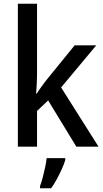

<svg xmlns="http://www.w3.org/2000/svg" viewBox="-20 -780 549 1021"><path d="M177 -386Q177 -362 175.5 -334.5Q174 -307 172 -282H175Q182 -293 191.5 -306.5Q201 -320 211 -333.5Q221 -347 229 -357L377 -539H492L305 -315L504 0H386L236 -246L177 -190V0H75V-760H177ZM327 71Q321 92 309 118.5Q297 145 282.5 172Q268 199 252 221H193V209Q200 191 207 164.5Q214 138 220 110Q226 82 228 61H327Z"/></svg>

Font: Noto Sans Hebrew SemiCondensed Medium
Style: Regular
Weight: 500
Width: 4
Designer: Monotype Design Team
Foundry: Monotype Imaging Inc.
Version: Version 2.003